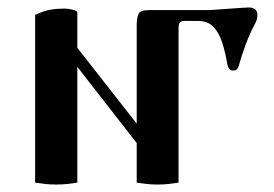

<svg xmlns="http://www.w3.org/2000/svg" viewBox="-20 -489 734 514"><path d="M74 0V-449Q97 -460 114.5 -463Q132 -466 152 -466Q163 -466 175 -463Q187 -460 187 -455V-361L346 -158V-421Q346 -440 350.5 -451Q355 -462 379 -462H534Q545 -462 563.5 -463.5Q582 -465 598 -466Q610 -467 627 -468Q644 -469 645 -469Q669 -469 669 -449Q669 -436 662 -424Q649 -400 637.5 -369Q626 -338 621 -319Q618 -307 614 -303.5Q610 -300 604 -300Q591 -300 588 -320Q583 -350 574.5 -376Q566 -402 551 -417.5Q536 -433 509 -433H472Q467 -433 462.5 -429.5Q458 -426 458 -414V0Q445 2 431.5 3.5Q418 5 402 5Q386 5 372.5 3.5Q359 2 346 0V-106L187 -310V0Q174 2 160 3.5Q146 5 130 5Q114 5 100.5 3.5Q87 2 74 0Z"/></svg>

Font: Monomakh
Style: Regular
Weight: 400
Version: Version 1.200; ttfautohint (v1.8.4.7-5d5b)